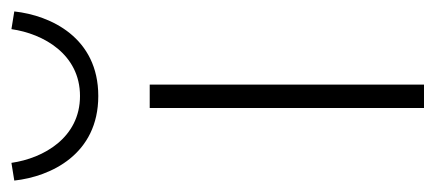

<svg xmlns="http://www.w3.org/2000/svg" viewBox="-267 -529 762 336"><g transform="rotate(-90 114.0 -361.0)"><path d="M93 0H134V-480H93ZM114 -570C216 -570 255 -653 262 -717L231 -722C223 -666 187 -602 114 -602C41 -602 5 -666 -3 -722L-34 -717C-27 -653 12 -570 114 -570Z"/></g></svg>

Font: Source Sans Pro Light
Style: Regular
Weight: 300
Designer: Paul D. Hunt
Foundry: Adobe Systems Incorporated
Version: Version 3.006;hotconv 1.0.111;makeotfexe 2.5.65597